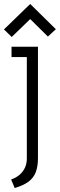

<svg xmlns="http://www.w3.org/2000/svg" viewBox="-30 -736 301 966"><path d="M251 -589 122 -716 -10 -588 29 -550 122 -640 211 -552ZM161 60V-501H28V-449H105V62Q105 86 96 106.5Q87 127 69.5 142.5Q52 158 26 167L44 210Q88 197 113.5 178Q139 159 150 130Q161 101 161 60Z"/></svg>

Font: AdventPro_ExpandedRegular
Style: ExpandedRegular
Weight: 400
Width: 7
Designer: VivaRado, Andreas Kalpakidis
Foundry: VivaRado, Andreas Kalpakidis
Version: Version 3.000